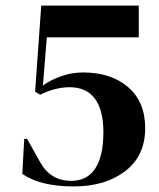

<svg xmlns="http://www.w3.org/2000/svg" viewBox="-20 -654 572 689"><path d="M60 -30 67 -156H77L123 -74Q160 -5 236 -5Q292 -5 321.5 -49Q351 -93 351 -180Q351 -259 320.5 -300Q290 -341 230 -341Q203 -341 175 -333.5Q147 -326 124 -314L106 -325L128 -634H478V-520H148L134 -347Q159 -366 198 -380Q237 -394 278 -394Q378 -394 439.5 -341.5Q501 -289 501 -194Q501 -95 429.5 -40Q358 15 244 15Q125 15 60 -30Z"/></svg>

Font: DeepMind Serif Display
Style: Regular
Weight: 800
Designer: Frank Grießhammer / Modifications: Colophon Foundry
Foundry: Colophon Foundry
Version: Version 5.002